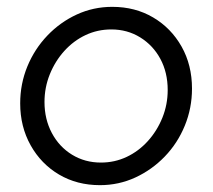

<svg xmlns="http://www.w3.org/2000/svg" viewBox="-20 -531 621 561"><path d="M272 10Q205 10 152.5 -21Q100 -52 69.5 -106.5Q39 -161 39 -229Q39 -286 60 -337Q81 -388 118.5 -427.2Q156 -466.4 204.5 -488.7Q253 -511 308 -511Q375 -511 427.5 -480Q480 -449 510.5 -395Q541 -341 541 -272Q541 -215.2 520 -163.9Q499 -112.6 461.5 -73.7Q424 -34.8 375.5 -12.4Q327 10 272 10ZM275 -56Q315 -56 350 -72.5Q385 -89 411.9 -118.7Q438.8 -148.4 454.4 -186.9Q470 -225.5 470 -268Q470 -319.1 448.6 -358.9Q427.2 -398.6 389.6 -421.8Q352 -445 305.3 -445Q265 -445 230 -428.5Q195 -412 168.1 -382.3Q141.2 -352.6 125.6 -314.1Q110 -275.5 110 -233Q110 -182.7 131.5 -142.3Q153 -102 190.5 -79Q228.1 -56 275 -56Z"/></svg>

Font: Red Hat Display VF
Style: Italic
Weight: 300
Italic angle: -12°
Designer: Pentagram, MCKL
Foundry: Pentagram, MCKL
Version: Version 1.023